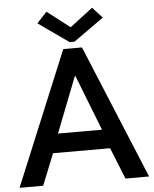

<svg xmlns="http://www.w3.org/2000/svg" viewBox="-61 -977 822 1028"><g transform="rotate(-5 350.5 -463.5)"><path d="M299.8 -719.7H400.4L698.2 0H571.3L503.4 -168.9H196.8L128.9 0H2ZM347.7 -834H351.6L472.7 -926.8L525.4 -869.1L363.3 -753.9H336.9L173.8 -869.1L227.5 -926.8ZM468.8 -271.5 352.5 -569.3H348.6L232.4 -271.5Z"/></g></svg>

Font: Reddit Sans Vanilla SemiBold
Style: Regular
Weight: 600
Designer: Stephen Hutchings
Foundry: Reddit
Version: Version 1.013